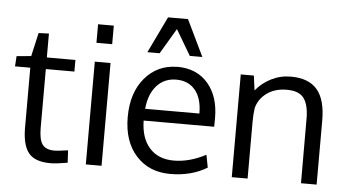

<svg xmlns="http://www.w3.org/2000/svg" viewBox="-54 -892 1800 997"><g transform="rotate(5 846.5 -393.5)"><path d="M240.7 9.8Q161.6 9.8 128.4 -28.8Q95.2 -67.4 93.3 -153.3V-475.1H13.7L17.1 -528.8L92.8 -535.6L120.6 -658.2L174.3 -660.2V-535.6H323.2V-475.1H174.3V-168Q174.3 -106.9 192.9 -82Q211.4 -57.1 256.3 -57.1Q272.5 -57.1 326.2 -64.9L329.6 -0.5Q271.5 9.8 240.7 9.8Z M424.3 -633.8V-730.5H506.3V-633.8ZM424.3 0V-535.6H506.3V0Z M619.6 0ZM691.9 -608.4 783.2 -797.9H887.2L978.5 -608.4H913.1L834.5 -741.2L755.9 -608.4ZM706.1 -314.5H988.8Q988.8 -394 952.9 -436.8Q917 -479.5 854.5 -479.5Q792 -479.5 752.4 -435.3Q712.9 -391.1 706.1 -314.5ZM1071.8 -296.9 1071.3 -252.9H703.6Q705.1 -161.6 750.7 -110.6Q796.4 -59.6 877.4 -59.6Q958.5 -59.6 1043.9 -104.5L1056.6 -38.6Q975.1 11.2 864.5 11.2Q753.9 11.2 686.8 -63Q619.6 -137.2 619.6 -263.9Q619.6 -390.6 684.6 -467.8Q750 -544.9 852.5 -545.9Q853.5 -545.9 854.5 -546.4Q956.1 -545.9 1014.2 -478Q1072.3 -410.2 1071.8 -296.9Z M1185.1 0V-535.6H1253.4L1263.7 -459Q1295.4 -498.5 1343 -522.7Q1390.6 -546.9 1445.8 -546.9Q1538.6 -546.9 1583 -494.9Q1627.4 -442.9 1627.4 -335V0H1545.9Q1545.9 -322.3 1545.4 -345.2Q1543.5 -413.6 1517.8 -445.3Q1492.2 -477.1 1430.7 -477.1Q1369.1 -477.1 1327.1 -446.8Q1285.2 -416.5 1272.5 -368.2Q1267.6 -335.4 1267.6 -293V0Z"/></g></svg>

Font: Oxygen
Style: Normal
Weight: 400
Designer: Vernon Adams
Foundry: Vernon Adams
Version: Version Release 0.2.2 webfont; ttfautohint (v0.8.52-bc40) -l